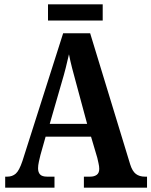

<svg xmlns="http://www.w3.org/2000/svg" viewBox="-20 -868 700 888"><path d="M4 0V-51H14Q37 -51 53 -65Q69 -79 84 -124L272 -714H397L582 -108Q592 -76 608.5 -63.5Q625 -51 650 -51H660V0H368V-51H397Q416 -51 427.5 -59.5Q439 -68 439 -87Q439 -99 435.5 -113.5Q432 -128 430 -138L401 -236H191L167 -151Q164 -139 160 -121Q156 -103 156 -90Q156 -71 165.5 -61Q175 -51 198 -51H232V0ZM210 -295H383L332 -484Q322 -520 313.5 -553Q305 -586 299 -617Q292 -586 284 -554Q276 -522 266 -489ZM202 -773V-848H455V-773Z"/></svg>

Font: Noto Serif Lao Condensed
Style: Bold
Weight: 700
Width: 3
Designer: Monotype Design Team
Foundry: Monotype Imaging Inc.
Version: Version 2.003; ttfautohint (v1.8.4.7-5d5b)